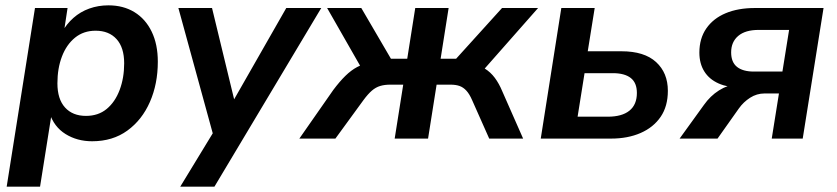

<svg xmlns="http://www.w3.org/2000/svg" viewBox="-20 -519 3136 719"><path d="M5 180 111 -489H233L219 -397H211Q229 -429 255 -452Q281 -475 314.5 -487Q348 -499 386 -499Q442 -499 483.5 -473.5Q525 -448 548 -400.5Q571 -353 571 -288Q571 -205 541.5 -137.5Q512 -70 457 -30Q402 10 325 10Q269 10 225.5 -17Q182 -44 165 -97H174L130 180ZM302 -85Q348 -85 379.5 -111Q411 -137 428 -182Q445 -227 445 -282Q445 -341 416.5 -372.5Q388 -404 338 -404Q293 -404 261 -378Q229 -352 212 -307.5Q195 -263 195 -207Q195 -148 223.5 -116.5Q252 -85 302 -85Z M655 180 792 -45 784 7 648 -489H774L866 -109H835L1052 -489H1183L783 180Z M1101 0 1228 -182Q1252 -214 1273.5 -235Q1295 -256 1317.5 -268Q1340 -280 1365 -283L1345 -244L1205 -489H1333L1444 -299H1505L1535 -489H1660L1630 -299H1688L1860 -489H1995L1779 -244L1743 -279Q1773 -276 1795 -262.5Q1817 -249 1833 -227.5Q1849 -206 1861 -177L1939 0H1812L1748 -144Q1738 -167 1726.5 -179.5Q1715 -192 1701 -197Q1687 -202 1667 -202H1615L1583 0H1458L1490 -202H1441Q1420 -202 1403.5 -197Q1387 -192 1372.5 -179.5Q1358 -167 1341 -144L1236 0Z M2005 0 2082 -489H2207L2181 -327H2307Q2393 -327 2437 -286.5Q2481 -246 2481 -179Q2481 -121 2454 -81.5Q2427 -42 2379 -21Q2331 0 2268 0ZM2143 -82H2256Q2309 -82 2337 -104.5Q2365 -127 2365 -171Q2365 -209 2342 -227Q2319 -245 2275 -245H2169Z M2525 0 2616 -126Q2640 -160 2672.5 -180.5Q2705 -201 2735 -201H2758L2757 -190Q2706 -191 2671 -206.5Q2636 -222 2617.5 -251.5Q2599 -281 2599 -322Q2599 -375 2625 -412.5Q2651 -450 2697.5 -469.5Q2744 -489 2807 -489H3064L2986 0H2870L2897 -169H2843Q2814 -169 2789 -153Q2764 -137 2747 -113L2667 0ZM2803 -251H2910L2935 -407H2821Q2771 -407 2744.5 -384.5Q2718 -362 2718 -323Q2718 -286 2740 -268.5Q2762 -251 2803 -251Z"/></svg>

Font: Nunito Sans 12pt
Style: Bold Italic
Weight: 700
Italic angle: -9°
Designer: Vernon Adams
Foundry: Vernon Adams
Version: Version 3.101;gftools[0.9.27]